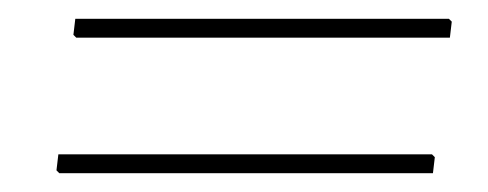

<svg xmlns="http://www.w3.org/2000/svg" viewBox="-20 -372 519 204"><path d="M457 -352 460 -349 458 -332H61L58 -335L60 -352ZM439 -208 442 -205 440 -188H43L40 -191L42 -208Z"/></svg>

Font: Alegreya Sans SC Thin
Style: Italic
Weight: 100
Italic angle: -7°
Designer: Juan Pablo del Peral
Foundry: Huerta Tipografica
Version: Version 2.007